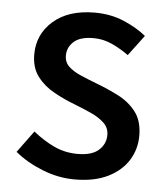

<svg xmlns="http://www.w3.org/2000/svg" viewBox="-46 -605 572 661"><g transform="rotate(5 240.0 -275.0)"><path d="M235.8 14.2Q179.2 14.2 124 -7.8Q68.8 -29.8 28.8 -63L84 -138.2Q120.1 -108.9 157.5 -91.6Q194.8 -74.2 238.8 -74.2Q287.6 -74.2 311.3 -95.5Q335 -116.7 335 -147.9Q335 -172.9 317.1 -189.7Q299.3 -206.5 271.7 -219Q244.1 -231.4 213.9 -243.2Q177.7 -256.8 142.1 -276.4Q106.4 -295.9 83.3 -326.2Q60.1 -356.4 60.1 -402.8Q60.1 -472.2 112.3 -518.1Q164.6 -564 255.9 -564Q310.5 -564 356.2 -544.7Q401.9 -525.4 434.1 -499L380.9 -428.2Q351.6 -449.2 321.8 -462.6Q292 -476.1 258.8 -476.1Q212.4 -476.1 190.7 -456.3Q168.9 -436.5 168.9 -408.2Q168.9 -384.8 185.1 -369.9Q201.2 -355 227.3 -343.8Q253.4 -332.5 284.2 -320.8Q321.8 -306.6 358.9 -287.8Q396 -269 420.4 -237.8Q444.8 -206.5 444.8 -154.8Q444.8 -108.4 420.9 -70.1Q397 -31.7 350.6 -8.8Q304.2 14.2 235.8 14.2Z"/></g></svg>

Font: Source Han Sans CN Medium
Style: Regular
Weight: 500
Designer: Ryoko NISHIZUKA  (kana, bopomofo & ideographs); Paul D. Hunt (Latin, Greek & Cyrillic); Sandoll Communications , Soo-you
Foundry: Adobe
Version: Version 2.004;hotconv 1.0.118;makeotfexe 2.5.65603